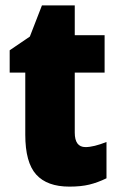

<svg xmlns="http://www.w3.org/2000/svg" viewBox="-20 -684 440 714"><path d="M376 -156V-21Q343 -5 312 2.5Q281 10 238 10Q155 10 114.5 -35Q74 -80 74 -183V-414H16V-497L91 -548L136 -664H258V-553H369V-414H258V-191Q258 -137 298 -137Q328 -137 376 -156Z"/></svg>

Font: Noto Sans Display Black Narrow
Style: Regular
Weight: 900
Width: 4
Designer: Monotype Design team
Foundry: Monotype Imaging Inc.
Version: Version 1.000